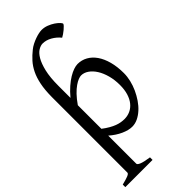

<svg xmlns="http://www.w3.org/2000/svg" viewBox="-304 -820 1117 1117"><g transform="rotate(-45 254.0 -261.5)"><path d="M398.4 -208Q398.4 -250.5 388.4 -287.1Q378.4 -323.7 361.6 -350.3Q344.7 -377 322.8 -392.1Q300.8 -407.2 277.3 -407.2Q268.6 -407.2 254.4 -401.9Q240.2 -396.5 222.2 -384Q204.1 -371.6 183.6 -350.3Q163.1 -329.1 141.6 -297.9V-104Q163.6 -87.4 182.4 -76.7Q201.2 -65.9 217.5 -59.8Q233.9 -53.7 248.5 -51.3Q263.2 -48.8 276.4 -48.8Q302.7 -48.8 325 -59.1Q347.2 -69.3 363.5 -89.4Q379.9 -109.4 389.2 -139.2Q398.4 -168.9 398.4 -208ZM141.6 -358.4Q166 -387.7 190.2 -408.7Q214.4 -429.7 236.3 -442.9Q258.3 -456.1 277.1 -462.4Q295.9 -468.8 310.1 -468.8Q343.3 -468.8 371.3 -453.1Q399.4 -437.5 419.9 -408Q440.4 -378.4 451.9 -335.9Q463.4 -293.5 463.4 -240.2Q463.4 -211.9 456.3 -182.1Q449.2 -152.3 436.3 -124Q423.3 -95.7 406 -70.3Q388.7 -44.9 367.9 -26.1Q347.2 -7.3 324.2 3.7Q301.3 14.6 277.3 14.6Q248.5 14.6 212.4 -1.5Q176.3 -17.6 141.6 -47.9V183.1Q141.6 190.9 159.9 198.7Q178.2 206.5 224.1 213.4V234.4H0V213.4Q32.2 205.6 50.3 198.5Q68.4 191.4 68.4 183.1V-438.5Q68.8 -496.6 77.4 -538.8Q85.9 -581.1 101.3 -612.5Q116.7 -644 137.9 -667.7Q159.2 -691.4 185.1 -711.9Q198.2 -722.7 214.6 -731Q231 -739.3 247.3 -745.1Q263.7 -751 278.1 -753.9Q292.5 -756.8 301.8 -756.8Q323.7 -756.8 344.5 -748.8Q365.2 -740.7 381.3 -730Q397.5 -719.2 407.2 -708.7Q417 -698.2 417 -693.8Q417 -689.9 409.9 -682.1Q402.8 -674.3 393.1 -666.3Q383.3 -658.2 372.8 -650.9Q362.3 -643.6 355 -640.1Q334.5 -665.5 306.6 -681.2Q278.8 -696.8 250 -696.8Q234.4 -696.8 215.3 -685.5Q196.3 -674.3 179.9 -646.7Q163.6 -619.1 152.6 -573Q141.6 -526.9 141.6 -457Z"/></g></svg>

Font: Gentium
Style: Regular
Weight: 400
Designer: J. Victor Gaultney
Version: Version 1.03; 2011; OFL 1.1 release